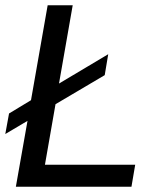

<svg xmlns="http://www.w3.org/2000/svg" viewBox="-20 -706 576 726"><path d="M40 0 84 -249 0 -199.2 14.2 -276.9 97.2 -327.1 160.2 -686H254.9L203.1 -390.1L389.2 -501L376 -421.9L189.9 -312L149.9 -83H491.2L477.1 0Z"/></svg>

Font: Archivo
Style: Italic
Weight: 400
Italic angle: -10°
Designer: Hector Gatti
Foundry: Omnibus-Type
Version: Version 2.001